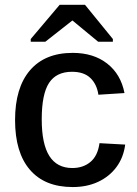

<svg xmlns="http://www.w3.org/2000/svg" viewBox="-20 -754 559 784"><path d="M276.9 9.8Q162.6 9.8 102.1 -60.8Q41.5 -131.3 41.5 -263.7Q41.5 -396 102.5 -467Q163.6 -538.1 276.9 -538.1Q361.8 -538.1 417.7 -494.4Q473.6 -450.7 488.3 -374L381.8 -367.2Q375.5 -410.2 349.1 -435.5Q322.8 -460.9 273.9 -460.9Q210 -460.9 180.2 -415.3Q150.4 -369.6 150.4 -266.6Q150.4 -166 181.6 -116.9Q212.9 -67.9 275.4 -67.9Q319.8 -67.9 349.6 -93Q379.4 -118.2 386.2 -169.4L491.2 -163.6Q484.4 -110.8 455.6 -72Q426.8 -33.2 381.1 -11.7Q335.4 9.8 276.9 9.8ZM105.5 -583.5V-594.7L223.6 -734.4H327.1L440.9 -594.7V-583.5H380.9L276.4 -669.9H274.9L165 -583.5Z"/></svg>

Font: Arimo Medium
Style: Regular
Weight: 500
Designer: Steve Matteson
Foundry: Monotype Imaging Inc.
Version: Version 1.33